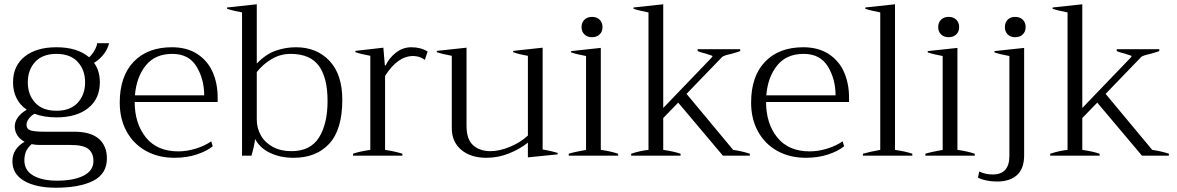

<svg xmlns="http://www.w3.org/2000/svg" viewBox="-20 -728 5505 898"><path d="M480 13Q480 85 416 117.5Q352 150 241 150Q148 150 93 118Q38 86 38 26Q38 -32 95 -65Q72 -77 60.5 -96Q49 -115 49 -136Q49 -181 105 -215Q74 -236 57.5 -268.5Q41 -301 41 -343Q41 -420 95.5 -463.5Q150 -507 244 -507Q342 -507 397 -460Q412 -474 423 -494Q434 -514 434 -526H490Q485 -502 467.5 -477.5Q450 -453 420 -434Q447 -397 447 -343Q447 -266 392.5 -222.5Q338 -179 244 -179Q186 -179 141 -196Q123 -185 113.5 -171Q104 -157 104 -144Q104 -124 123.5 -118Q143 -112 188 -112H327Q404 -112 442 -79Q480 -46 480 13ZM110 -343Q110 -285 144.5 -247.5Q179 -210 244 -210Q309 -210 343.5 -247.5Q378 -285 378 -343Q378 -401 343.5 -438.5Q309 -476 244 -476Q179 -476 144.5 -438.5Q110 -401 110 -343ZM417 25Q417 -12 393.5 -31Q370 -50 311 -50H166Q143 -50 128 -54Q108 -36 101 -18Q94 0 94 22Q94 69 135.5 93Q177 117 247 117Q325 117 371 93.5Q417 70 417 25Z M998 -251H610Q610 -150 662.5 -85Q715 -20 814 -20Q854 -20 896 -33Q938 -46 968 -67L975 -44Q947 -21 900 -5.5Q853 10 796 10Q720 10 662 -22.5Q604 -55 572 -113.5Q540 -172 540 -248Q540 -371 605 -439Q670 -507 784 -507Q855 -507 903.5 -475Q952 -443 975 -390Q998 -337 998 -272ZM935 -282Q935 -358 899 -417Q863 -476 786 -476Q705 -476 661.5 -421.5Q618 -367 611 -282Z M1173 -78Q1169 -43 1156 0H1112V-670Q1068 -678 1042 -687V-693L1181 -708V-431Q1225 -476 1271 -491.5Q1317 -507 1364 -507Q1461 -507 1521 -443.5Q1581 -380 1581 -261Q1581 -123 1520.5 -56.5Q1460 10 1353 10Q1292 10 1244 -12.5Q1196 -35 1173 -78ZM1512 -256Q1512 -365 1471 -420.5Q1430 -476 1339 -476Q1292 -476 1251 -452Q1210 -428 1181 -391V-168Q1181 -129 1200 -95Q1219 -61 1256 -41Q1293 -21 1343 -21Q1432 -21 1472 -85Q1512 -149 1512 -256Z M1631 -9Q1662 -20 1712 -27V-467Q1668 -475 1642 -484V-490L1773 -505L1780 -422H1784Q1799 -456 1831.5 -481.5Q1864 -507 1904 -507Q1948 -507 1980 -487L1967 -448Q1943 -466 1912 -466Q1840 -466 1781 -373V-27Q1828 -20 1862 -9V0H1631Z M2588 -13V-6L2449 8V-61Q2412 -31 2361 -10.5Q2310 10 2255 10Q2181 10 2137 -27.5Q2093 -65 2093 -129V-467Q2049 -475 2023 -484V-490L2162 -505V-139Q2162 -77 2192.5 -49Q2223 -21 2274 -21Q2316 -21 2365.5 -41.5Q2415 -62 2449 -94V-467Q2407 -474 2380 -484V-490L2518 -505V-29Q2559 -22 2588 -13Z M2700 -601Q2700 -623 2713.5 -636Q2727 -649 2749 -649Q2771 -649 2784.5 -636Q2798 -623 2798 -601Q2798 -580 2784.5 -567Q2771 -554 2749 -554Q2727 -554 2713.5 -567Q2700 -580 2700 -601ZM2640 -9Q2665 -17 2721 -27V-466Q2677 -474 2651 -483V-489L2790 -504V-27Q2835 -21 2871 -9V0H2640Z M3487 -9V0H3361L3152 -248L3082 -176V-27Q3131 -20 3163 -9V0H2932V-9Q2974 -23 3013 -27V-670Q2969 -678 2943 -687V-693L3082 -708V-223L3305 -455Q3311 -461 3313 -466Q3311 -468 3278 -478Q3257 -483 3243 -489V-498H3442V-489Q3432 -485 3400 -476Q3367 -469 3358 -462L3191 -289L3409 -27Q3451 -21 3487 -9Z M3951 -251H3563Q3563 -150 3615.5 -85Q3668 -20 3767 -20Q3807 -20 3849 -33Q3891 -46 3921 -67L3928 -44Q3900 -21 3853 -5.5Q3806 10 3749 10Q3673 10 3615 -22.5Q3557 -55 3525 -113.5Q3493 -172 3493 -248Q3493 -371 3558 -439Q3623 -507 3737 -507Q3808 -507 3856.5 -475Q3905 -443 3928 -390Q3951 -337 3951 -272ZM3888 -282Q3888 -358 3852 -417Q3816 -476 3739 -476Q3658 -476 3614.5 -421.5Q3571 -367 3564 -282Z M4016 -9Q4047 -18 4097 -27V-670Q4053 -678 4027 -687V-693L4166 -708V-27Q4215 -20 4247 -9V0H4016Z M4368 -601Q4368 -623 4381.5 -636Q4395 -649 4417 -649Q4439 -649 4452.5 -636Q4466 -623 4466 -601Q4466 -580 4452.5 -567Q4439 -554 4417 -554Q4395 -554 4381.5 -567Q4368 -580 4368 -601ZM4308 -9Q4333 -17 4389 -27V-466Q4345 -474 4319 -483V-489L4458 -504V-27Q4503 -21 4539 -9V0H4308Z M4680 -601Q4680 -623 4693 -636Q4706 -649 4728 -649Q4750 -649 4763.5 -636Q4777 -623 4777 -601Q4777 -580 4763.5 -567Q4750 -554 4728 -554Q4706 -554 4693 -567Q4680 -580 4680 -601ZM4554 103 4560 74Q4588 88 4623 88Q4701 88 4701 1V-466Q4657 -474 4631 -483V-489L4770 -504V-2Q4770 61 4736.5 91Q4703 121 4644 121Q4591 121 4554 103Z M5447 -9V0H5321L5112 -248L5042 -176V-27Q5091 -20 5123 -9V0H4892V-9Q4934 -23 4973 -27V-670Q4929 -678 4903 -687V-693L5042 -708V-223L5265 -455Q5271 -461 5273 -466Q5271 -468 5238 -478Q5217 -483 5203 -489V-498H5402V-489Q5392 -485 5360 -476Q5327 -469 5318 -462L5151 -289L5369 -27Q5411 -21 5447 -9Z"/></svg>

Font: Trirong Light
Style: Regular
Weight: 300
Designer: Katatrad Team
Foundry: CadsonDemak
Version: Version 1.001